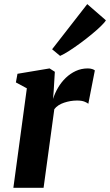

<svg xmlns="http://www.w3.org/2000/svg" viewBox="-20 -892 523 912"><path d="M43.5 0 107.5 -472.5 55.5 -500.5 63 -541.5 215.5 -567 240.5 -551 235 -460 232 -422Q240.5 -449.5 255.8 -475.5Q271 -501.5 292.2 -522Q313.5 -542.5 340 -554.8Q366.5 -567 397 -567Q409 -567 418 -564Q427 -561 430.5 -557.5L399.5 -399Q396 -403 382.2 -408.8Q368.5 -414.5 346 -414.5Q330 -414.5 314.2 -411.8Q298.5 -409 284.2 -404.2Q270 -399.5 258 -391.8Q246 -384 238 -373.5L187 0ZM227.5 -658 394.5 -872.5 483 -795.5Q477.5 -785.5 459.2 -767.8Q441 -750 415.2 -728.8Q389.5 -707.5 361.5 -687Q333.5 -666.5 308.2 -650.2Q283 -634 265.5 -626.5Z"/></svg>

Font: Merriweather 20pt ExtraBold
Style: Italic
Weight: 800
Italic angle: -7.8°
Version: Version 2.101